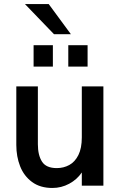

<svg xmlns="http://www.w3.org/2000/svg" viewBox="-20 -912 602 943"><path d="M60.1 -200.2V-487.8H166V-203.6Q166 -149.9 186.3 -118.2Q206.5 -86.4 258.8 -86.4Q292.5 -86.4 320.3 -101.6Q348.1 -116.7 365 -150.4Q381.8 -184.1 381.8 -237.3V-487.8H487.8V0H381.8V-64.9Q358.4 -30.3 319.8 -9.5Q281.2 11.2 237.3 11.2Q177.2 11.2 137.5 -18.1Q97.7 -47.4 78.9 -95.2Q60.1 -143.1 60.1 -200.2ZM145 -585V-689.9H239.7V-585ZM315.4 -585V-689.9H410.2V-585ZM245.1 -744.1 102.5 -892.1H219.2L328.1 -744.1Z"/></svg>

Font: Acari Sans SemiBold
Style: Regular
Weight: 600
Designer: Alfredo Marco Pradil and Stefan Peev
Foundry: Hanken Design Co.
Version: Version 1.045;January 11, 2019;FontCreator 11.5.0.2425 64-bi